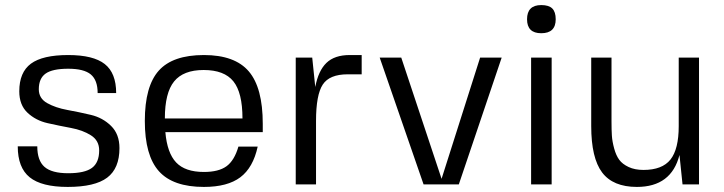

<svg xmlns="http://www.w3.org/2000/svg" viewBox="-20 -727 2856 757"><path d="M133 -375Q133 -339 166 -320.5Q199 -302 245.5 -293.5Q292 -285 338.5 -274Q385 -263 418 -230.5Q451 -198 451 -143Q451 -63 402.5 -26.5Q354 10 247 10Q144 10 97 -28Q50 -66 50 -150H127Q127 -94 155.5 -69Q184 -44 249 -44Q314 -44 342.5 -65Q371 -86 371 -134Q371 -173 338.5 -193.5Q306 -214 260 -222.5Q214 -231 167.5 -241.5Q121 -252 88.5 -282.5Q56 -313 56 -367Q56 -442 102 -476Q148 -510 249 -510Q348 -510 393 -474.5Q438 -439 438 -360H365Q365 -411 338 -433.5Q311 -456 249 -456Q187 -456 160 -437Q133 -418 133 -375Z M632 -206Q639 -124 674.5 -86.5Q710 -49 784 -49Q842 -49 873 -71.5Q904 -94 920 -149H996Q978 -66 927.5 -28Q877 10 784 10Q662 10 606.5 -52Q551 -114 551 -250Q551 -387 606 -448.5Q661 -510 784 -510Q906 -510 961 -445.5Q1016 -381 1016 -239V-206ZM936 -260Q936 -362 900 -406.5Q864 -451 783 -451Q703 -451 666.5 -406Q630 -361 630 -260Z M1359 -510H1406V-434H1351Q1279 -434 1252.5 -393.5Q1226 -353 1226 -250V0H1146V-500H1211L1223 -384Q1235 -448 1267 -479Q1299 -510 1359 -510Z M1721 -22 1873 -500H1958L1789 0H1650L1477 -500H1562Z M2155 0H2074V-500H2155ZM2114 -707Q2144 -707 2157.5 -693.5Q2171 -680 2171 -651Q2171 -596 2114 -596Q2058 -596 2058 -651Q2058 -707 2114 -707Z M2656 -230V-500H2736V0H2671L2659 -116Q2627 10 2491 10Q2397 10 2354 -47Q2311 -104 2311 -230V-500H2391V-247Q2391 -214 2392.5 -191.5Q2394 -169 2401.5 -141.5Q2409 -114 2421.5 -97Q2434 -80 2458.5 -68.5Q2483 -57 2517 -57Q2591 -57 2623.5 -98Q2656 -139 2656 -230Z"/></svg>

Font: Fivo Sans Modern
Style: Regular
Weight: 400
Designer: Alexander Slobzheninov
Foundry: Alexander Slobzheninov
Version: 1.0